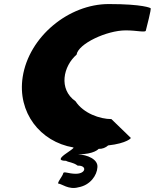

<svg xmlns="http://www.w3.org/2000/svg" viewBox="-20 -730 764 948"><path d="M92 -350C65 -175 178 -30 342 -2C355 4 226 64 306 64C319 72 339 70 364 88C410 86 406 128 354 128C318 128 294 114 292 126C290 139 257 177 270 177C283 177 320 208 366 195C426 185 459 135 461 96C465 56 410 34 365 32C446 32 467 5 467 5C485 6 502 -1 514 -12C606 -22 632 -50 625 -50L530 -142C474 -142 392 -170 353 -230C267 -290 293 -404 358 -460C366 -514 507 -580 601 -580C657 -580 698 -568 700 -579C702 -590 730 -690 723 -690C723 -690 688 -710 517 -710C319 -710 123 -549 92 -350Z"/></svg>

Font: Ampere
Style: Ita
Weight: 400
Version: Version 1